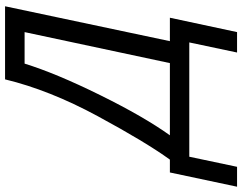

<svg xmlns="http://www.w3.org/2000/svg" viewBox="-200 -636 939 744"><g transform="rotate(-90 269.0 -264.5)"><path d="M516.1 -638.2H394Q356.4 -516.6 272.2 -345.9Q188 -175.3 116.2 -75.2H396ZM437 185.1 476.1 0H33.2L-5.9 185.1H-83L-27.8 -75.2H22Q89.8 -168.9 190.7 -355.5Q291.5 -542 333 -713.9H616.2L481 -75.2H571.8L516.1 185.1Z"/></g></svg>

Font: OpenSans-Italic
Style: Italic
Weight: 400
Italic angle: -12°
Foundry: Ascender Corporation
Version: Version 1.10